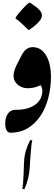

<svg xmlns="http://www.w3.org/2000/svg" viewBox="-20 -940 381 1360"><path d="M53 0Q37 0 27 -16.5Q17 -33 17 -66Q17 -108 36 -135Q55 -162 86 -162Q145 -162 182.5 -175Q220 -188 241.5 -208.5Q263 -229 271.5 -251.5Q280 -274 280 -293Q280 -307 276.5 -318.5Q273 -330 267 -337Q259 -332 243.5 -326.5Q228 -321 210 -318Q192 -315 176 -315Q151 -315 128.5 -325.5Q106 -336 91 -356Q76 -376 76 -402Q76 -422 82.5 -442Q89 -462 99 -482Q107 -498 115.5 -514.5Q124 -531 134 -550Q149 -579 168.5 -592.5Q188 -606 211 -606Q245 -606 269.5 -588.5Q294 -571 310 -541.5Q326 -512 333.5 -475Q341 -438 341 -400Q341 -322 323 -250Q305 -178 268.5 -122Q232 -66 178.5 -33Q125 0 53 0ZM153 400 138 398Q142 376 144 350Q146 324 147 297L150 213Q152 163 164 125Q176 87 194 52L209 55Q205 66 202.5 89.5Q200 113 196 162Q195 180 193.5 200Q192 220 190 253Q188 288 178.5 326Q169 364 153 400ZM180 -729Q159 -750 144.5 -763.5Q130 -777 118 -787.5Q106 -798 91 -808V-817Q98 -828 110.5 -843.5Q123 -859 138 -875Q153 -891 165.5 -903.5Q178 -916 184 -920H194Q236 -893 256.5 -872.5Q277 -852 277 -830Q277 -808 251 -781Q225 -754 188 -729Z"/></svg>

Font: Noto Nastaliq Urdu SemiBold
Style: Regular
Weight: 600
Version: Version 3.007